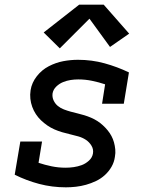

<svg xmlns="http://www.w3.org/2000/svg" viewBox="-20 -794 640 822"><path d="M262 8Q203 8 148 -6.5Q93 -21 43 -46L67 -188H160L145 -97Q172 -88 201 -82Q230 -76 261 -76Q278 -76 295.5 -78.5Q313 -81 329.5 -87Q346 -93 360.5 -106Q375 -119 378 -137Q381 -155 371.5 -170.5Q362 -186 347.5 -195.5Q333 -205 315.5 -210Q298 -215 280.5 -219Q263 -223 246 -228Q229 -233 213 -240Q197 -247 182.5 -257Q168 -267 155.5 -279Q143 -291 133.5 -305.5Q124 -320 118 -336.5Q112 -353 110 -371Q108 -389 111 -408Q116 -440 137.5 -467.5Q159 -495 189 -510.5Q219 -526 250.5 -532Q282 -538 314 -538Q373 -538 427.5 -523Q482 -508 532 -484L510 -350H417L430 -433Q403 -442 374 -448Q345 -454 315 -454Q299 -454 282.5 -451.5Q266 -449 250 -442.5Q234 -436 221 -423.5Q208 -411 205 -394Q203 -378 209.5 -364Q216 -350 227.5 -340.5Q239 -331 253.5 -325.5Q268 -320 282.5 -316Q297 -312 312 -308.5Q327 -305 341.5 -300.5Q356 -296 370 -290Q384 -284 396.5 -276Q409 -268 420 -258Q431 -248 440.5 -236.5Q450 -225 457 -212Q464 -199 468 -184.5Q472 -170 473.5 -154.5Q475 -139 472 -123Q469 -100 457.5 -80Q446 -60 429 -44.5Q412 -29 391 -19Q370 -9 348.5 -3Q327 3 305 5.5Q283 8 262 8ZM236 -587 167 -655 319 -774H424L533 -650L451 -593L363 -714Z"/></svg>

Font: Iosevka Curly Slab MdEx
Style: Italic
Weight: 500
Width: 7
Italic angle: -9°
Monospace: yes
Designer: Belleve Invis
Foundry: Belleve Invis
Version: Version 11.0.0; ttfautohint (v1.8.3)